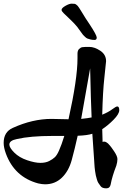

<svg xmlns="http://www.w3.org/2000/svg" viewBox="-50 -950 671 1048"><path d="M324 -299Q373 -520 373 -631V-657Q373 -674 381.5 -682.5Q390 -691 399.5 -692.5Q409 -694 437.5 -694Q466 -694 497.5 -673Q529 -652 529 -616Q529 -609 520 -529Q511 -449 508 -324Q542 -338 562.5 -353.5Q583 -369 590 -369Q601 -369 601 -348.5Q601 -328 570 -296.5Q539 -265 508 -245Q508 -223 510 -175Q513 -177 518.5 -177Q524 -177 529.5 -174Q535 -171 539.5 -167Q544 -163 550 -155.5Q556 -148 559 -144Q562 -140 567 -132.5Q572 -125 573 -124Q591 -97 591 -81.5Q591 -66 585 -46Q562 13 554 57Q550 78 530 78Q508 78 499.5 66.5Q491 55 486.5 48Q482 41 478.5 28Q475 15 473 7.5Q471 0 469 -16Q466 -37 465 -58L464 -74Q460 -122 454 -220Q428 -211 374 -209Q358 -137 341.5 -76.5Q325 -16 287.5 20Q250 56 196 56Q180 56 158 51Q29 16 -18 -112Q-30 -145 -30 -170Q-30 -230 20 -252Q128 -301 231 -301ZM450 -309Q446 -397 442 -577Q434 -531 417.5 -439Q401 -347 393 -301Q431 -305 450 -309ZM301 -208H237Q115 -208 42 -191Q1 -183 1 -161Q1 -144 28 -117Q55 -90 98 -75.5Q141 -61 170 -61Q199 -61 218.5 -71Q238 -81 249.5 -92Q261 -103 272 -128Q286 -159 301 -208ZM286 -896Q286 -906 307 -918Q328 -930 341 -930Q354 -930 358 -929Q362 -928 366.5 -924.5Q371 -921 374 -918Q377 -915 382 -907Q387 -899 391.5 -892Q396 -885 404.5 -871Q413 -857 417 -850.5Q421 -844 440 -816Q478 -758 478 -745Q478 -732 466 -732Q454 -732 444 -734.5Q434 -737 427.5 -739.5Q421 -742 414 -749L403 -760Q400 -763 392 -775Q384 -787 372 -802.5Q360 -818 335 -842Q310 -866 298 -877.5Q286 -889 286 -896Z"/></svg>

Font: Devonshire
Style: Regular
Weight: 400
Designer: Astigmatic (AOETI)
Foundry: Astigmatic (AOETI)
Version: Version 1.001